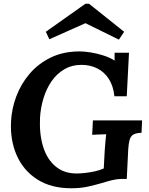

<svg xmlns="http://www.w3.org/2000/svg" viewBox="-20 -991 796 1027"><path d="M361 16Q253 16 179 -31.5Q105 -79 69.5 -160Q34 -241 39 -340Q42 -408 67 -475Q92 -542 138.5 -596.5Q185 -651 252 -683.5Q319 -716 406 -716Q432 -716 466 -710.5Q500 -705 534 -694Q568 -683 593 -667V-709H670L658 -476H592Q586 -532 562 -569Q538 -606 500.5 -625Q463 -644 416 -644Q364 -644 323.5 -620Q283 -596 255.5 -556Q228 -516 212.5 -465Q197 -414 194 -360Q190 -274 210.5 -207Q231 -140 276.5 -101.5Q322 -63 390 -63Q409 -63 436 -66Q463 -69 489.5 -75Q516 -81 535 -90L540 -183Q542 -210 544 -235Q546 -260 548 -273Q532 -272 508 -271.5Q484 -271 473 -270L477 -347H740L737 -281Q720 -280 707.5 -277Q695 -274 686 -265.5Q677 -257 672.5 -240Q668 -223 666 -194L658 -34H633Q607 -34 580.5 -27.5Q554 -21 525 -12Q491 -2 451 7Q411 16 361 16ZM616 -779 437 -867 244 -781 225 -821 437 -971H456L644 -821Z"/></svg>

Font: Lora
Style: Bold Italic
Weight: 700
Italic angle: -3°
Designer: Olga Karpushina, Alexei Vanyashin (Cyrillic)
Foundry: Cyreal
Version: Version 3.004